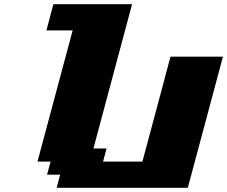

<svg xmlns="http://www.w3.org/2000/svg" viewBox="-20 -895 1082 915"><path d="M250 0H875Q902.8 -104 958.7 -312.3Q1014.6 -520.5 1042.5 -625H792.5Q770.5 -542 725.8 -375.2Q681.2 -208.5 658.7 -125H471.2L487.8 -187.5H425.3L609.4 -875H234.4Q229 -854 217.8 -812.5Q206.5 -771 201.2 -750H326.2Q298.3 -646 242.4 -437.5Q186.5 -229 158.7 -125H221.2L204.1 -62.5H266.6Z"/></svg>

Font: Faithful 32x
Style: BoldOblique
Weight: 400
Foundry: Faithful Resource Pack
Version: Version 1.0; January 27, 2023